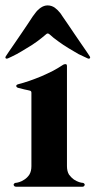

<svg xmlns="http://www.w3.org/2000/svg" viewBox="-40 -708 361 728"><path d="M213.9 -78.1Q213.9 -58.6 221.7 -45.9Q230.5 -34.2 240.2 -27.3Q251 -20.5 259.8 -17.6Q269.5 -14.6 274.4 -14.6Q278.3 -13.7 279.3 -11.7Q281.2 -9.8 281.2 -7.8Q281.2 -6.8 281.2 -6.8Q280.3 -3.9 278.3 -2Q276.4 0 272.5 0Q188.5 0 21.5 0Q16.6 0 14.6 -2Q12.7 -3.9 11.7 -6.8Q11.7 -6.8 11.7 -7.8Q11.7 -9.8 13.7 -11.7Q14.6 -13.7 18.6 -14.6Q23.4 -14.6 33.2 -17.6Q43 -20.5 52.7 -27.3Q63.5 -34.2 71.3 -45.9Q79.1 -58.6 79.1 -78.1Q79.1 -170.9 79.1 -356.4Q79.1 -363.3 73.2 -364.3Q72.3 -364.3 65.4 -366.2Q59.6 -367.2 51.8 -369.1Q43.9 -371.1 37.1 -373Q30.3 -374 28.3 -375Q22.5 -377 21.5 -381.8Q21.5 -386.7 29.3 -388.7Q48.8 -393.6 71.3 -401.4Q93.8 -409.2 117.2 -418.9Q139.6 -428.7 161.1 -439.5Q182.6 -451.2 200.2 -462.9Q204.1 -464.8 208 -464.8Q209 -464.8 209 -464.8Q213.9 -464.8 213.9 -457Q213.9 -331.1 213.9 -78.1ZM299.8 -495.1Q301.8 -492.2 301.8 -490.2Q301.8 -488.3 300.8 -487.3Q298.8 -485.4 296.9 -485.4Q294.9 -485.4 293 -486.3Q277.3 -493.2 257.8 -502.9Q239.3 -513.7 219.7 -525.4Q200.2 -537.1 181.6 -550.8Q162.1 -564.5 147.5 -578.1Q140.6 -584 134.8 -578.1Q119.1 -564.5 100.6 -550.8Q82 -537.1 61.5 -525.4Q43 -513.7 23.4 -502.9Q4.9 -493.2 -10.7 -486.3Q-15.6 -484.4 -18.6 -487.3Q-19.5 -488.3 -19.5 -490.2Q-19.5 -492.2 -17.6 -495.1Q-14.6 -499 -5.9 -512.7Q3.9 -526.4 15.6 -543.9Q27.3 -561.5 41 -581.1Q53.7 -600.6 65.4 -617.2Q76.2 -633.8 84 -645.5Q91.8 -656.2 92.8 -657.2Q101.6 -669.9 114.3 -678.7Q127 -687.5 140.6 -687.5Q155.3 -687.5 168 -678.7Q179.7 -669.9 189.5 -657.2Q190.4 -656.2 197.3 -645.5Q205.1 -633.8 216.8 -617.2Q227.5 -600.6 241.2 -581.1Q254.9 -561.5 266.6 -543.9Q278.3 -526.4 288.1 -512.7Q296.9 -499 299.8 -495.1Z"/></svg>

Font: Mermaid
Style: Bold
Weight: 400
Designer: Scott Simpson
Version: Version 1.001